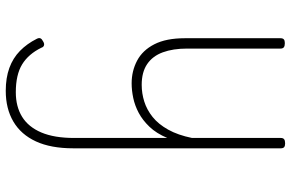

<svg xmlns="http://www.w3.org/2000/svg" viewBox="-192 -363 1012 668"><g transform="rotate(90 314.0 -29.0)"><path d="M270 19Q227 19 191 0Q155 -19 134 -60Q113 -101 113 -166V-499Q113 -507 117 -510.5Q121 -514 130 -514Q140 -514 144.5 -510.5Q149 -507 149 -499V-174Q149 -125 162 -89.5Q175 -54 203 -35Q231 -16 275 -16Q305 -16 333.5 -25Q362 -34 387 -54Q412 -74 431 -108Q450 -142 460 -191V-500Q460 -508 464.5 -511.5Q469 -515 479 -515Q488 -515 492 -511.5Q496 -508 496 -500V222Q496 300 472 352Q448 404 403 430.5Q358 457 296 457Q251 457 216.5 444.5Q182 432 157 407.5Q132 383 115 349Q111 341 113.5 336Q116 331 124 327Q132 322 138 324Q144 326 146 333Q168 378 204 400Q240 422 301 422Q351 422 386.5 400Q422 378 441 333Q460 288 460 219V-105Q444 -67 421 -43Q398 -19 372.5 -5.5Q347 8 320.5 13.5Q294 19 270 19Z"/></g></svg>

Font: Playwrite US Modern Thin
Style: Regular
Weight: 250
Designer: Veronika Burian, José Scaglione
Foundry: TypeTogether
Version: Version 1.003